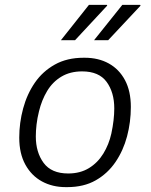

<svg xmlns="http://www.w3.org/2000/svg" viewBox="-20 -758 618 788"><path d="M250 10Q195 10 152 -13.5Q109 -37 84 -82.5Q59 -128 59 -193Q59 -254 75 -313Q91 -372 123 -418.5Q155 -465 205 -493Q255 -521 323 -521H328Q384 -521 426.5 -497.5Q469 -474 493 -429Q517 -384 517 -319Q517 -257 501.5 -198.5Q486 -140 454 -93Q422 -46 373 -18Q324 10 256 10ZM260 -46Q309 -46 345 -68Q381 -90 404 -127.5Q427 -165 437 -210Q443 -238 446 -264Q449 -290 449 -313Q449 -379 417.5 -422Q386 -465 317 -465Q268 -465 232 -443.5Q196 -422 173.5 -384.5Q151 -347 140 -301Q133 -273 130 -247Q127 -221 127 -198Q127 -133 159 -89.5Q191 -46 260 -46ZM366 -593 482 -738H555L557 -735L424 -593ZM230 -593 345 -738H419L420 -735L288 -593Z"/></svg>

Font: Chivo ExtraLight
Style: Italic
Weight: 250
Italic angle: -8.05°
Designer: Hector Gatti
Foundry: Omnibus-Type
Version: Version 2.002